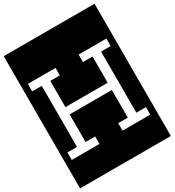

<svg xmlns="http://www.w3.org/2000/svg" viewBox="-270 -1063 1292 1421"><g transform="rotate(-30 376.0 -352.0)"><path d="M-12 213V-917H764V213ZM474 0H711V-64H629V-586H711V-650H474V-586H556V-362H195V-586H277V-650H40V-586H122V-64H40V0H277V-64H195V-300H556V-64H474Z"/></g></svg>

Font: Zilla Slab Highlight
Style: Regular
Weight: 400
Designer: Typotheque Type Foundry
Foundry: Typotheque type foundry
Version: Version 1.1; 2017; ttfautohint (v1.6)